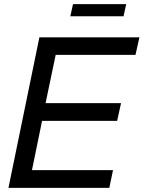

<svg xmlns="http://www.w3.org/2000/svg" viewBox="-20 -911 696 931"><path d="M656 -730 637 -645H250L201 -411H567L548 -325H184L135 -86H528L510 0H21L171 -730ZM321 -832 334 -891H592L579 -832Z"/></svg>

Font: Nacelle
Style: Italic
Weight: 400
Italic angle: -12°
Designer: Sora Sagano
Foundry: Sora Sagano
Version: Version 1.000;FEAKit 1.0